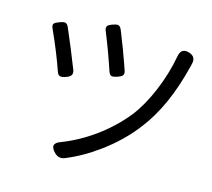

<svg xmlns="http://www.w3.org/2000/svg" viewBox="-107 -864 1116 1012"><g transform="rotate(15 451.0 -358.5)"><path d="M271 2Q227 -42 285 -62Q378 -98 463 -160Q549 -223 613 -303Q664 -369 704 -465Q743 -558 761 -655Q769 -707 815 -693Q859 -680 844 -633Q844 -632 843.5 -629Q843 -626 842 -624Q786 -396 679 -257Q606 -160 501 -84Q415 -21 325 15Q295 26 271 2ZM191 -396Q179 -399 173 -418Q141 -511 88 -628Q79 -647 87 -656Q92 -662 116 -671Q135 -678 145 -676Q156 -673 163 -657Q175 -629 207 -553Q216 -529 235 -483Q245 -457 250 -446Q256 -428 249 -418Q243 -408 223 -401Q201 -393 191 -396ZM453 -467Q442 -470 436 -488Q399 -598 362 -688Q354 -706 362 -716Q368 -724 389 -731Q408 -738 417 -736Q428 -734 435 -718.5Q442 -703 458 -660Q469 -632 475 -617Q477 -611 481 -600Q504 -538 512 -513Q518 -495 510 -486Q504 -479 484 -472Q463 -465 453 -467Z"/></g></svg>

Font: GenSenRounded TW R
Style: Regular
Weight: 400
Version: Version 1.501;PS 1;hotconv 16.6.51;makeotf.lib2.5.65220